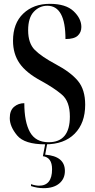

<svg xmlns="http://www.w3.org/2000/svg" viewBox="-20 -744 496 1003"><path d="M217 10Q315 10 370 -45.5Q425 -101 425 -197Q425 -276 387 -321.5Q349 -367 272 -408Q197 -448 162 -483Q127 -518 127 -586Q127 -651 156.5 -682.5Q186 -714 227 -714Q322 -714 322 -540Q367 -540 386 -557.5Q405 -575 405 -603Q405 -647 364.5 -685.5Q324 -724 240 -724Q155 -724 101.5 -673Q48 -622 48 -531Q48 -463 82 -413.5Q116 -364 194 -322Q262 -285 303.5 -249.5Q345 -214 345 -135Q345 -1 234 -1Q166 -1 136.5 -54Q107 -107 107 -205Q76 -205 53.5 -186Q31 -167 31 -127Q31 -83 69.5 -36.5Q108 10 217 10ZM208 239Q260 239 289.5 214.5Q319 190 319 149Q319 72 216 64L228 -1H218L204 72Q252 78 252 140Q252 226 184 226Q165 226 142 218V228Q175 239 208 239Z"/></svg>

Font: Noto Serif Display Condensed Semi
Style: Regular
Weight: 600
Width: 3
Designer: Monotype Design Team
Foundry: Monotype Imaging Inc.
Version: Version 1.900